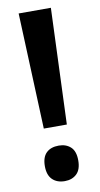

<svg xmlns="http://www.w3.org/2000/svg" viewBox="-84 -753 417 804"><g transform="rotate(-10 124.5 -351.5)"><path d="M174 -221H76L56 -714H193ZM53 -65Q53 -103 72 -121.5Q91 -140 125 -140Q156 -140 175.5 -122Q195 -104 195 -65Q195 -26 175.5 -7.5Q156 11 125 11Q92 11 72.5 -8Q53 -27 53 -65Z"/></g></svg>

Font: Noto Sans Disp Cond SemBd
Style: Regular
Weight: 600
Width: 3
Designer: Monotype Design Team
Foundry: Monotype Imaging Inc.
Version: Version 2.000;GOOG;noto-source:20170915:90ef993387c0; ttfaut